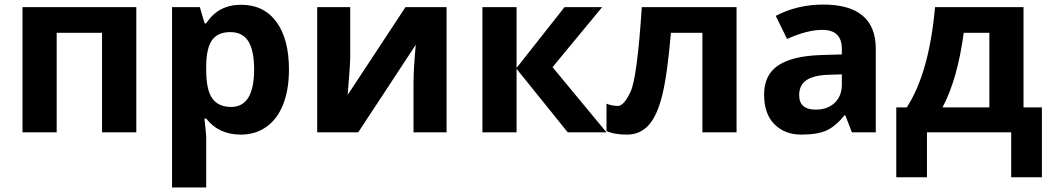

<svg xmlns="http://www.w3.org/2000/svg" viewBox="-20 -577 4577 837"><path d="M574.2 -545.9V0H424.8V-434.1H227.1V0H78.1V-545.9Z M905.3 -403.3Q879.9 -369.1 878.9 -291V-274.9Q878.4 -187 904.8 -148.9Q931.2 -110.8 987.8 -110.8Q1087.9 -110.8 1087.9 -275.9Q1087.4 -356.4 1063 -396.5Q1038.6 -436.5 984.9 -437Q931.2 -437.5 905.3 -403.3ZM1029.8 9.8Q933.6 9.8 878.9 -60.1H871.1Q878.9 8.3 878.9 19V240.2H730V-545.9H851.1L872.1 -475.1H878.9Q931.2 -556.2 1030.8 -556.2Q1130.4 -556.2 1185.1 -481.4Q1239.7 -406.7 1239.7 -273.9Q1239.7 -186.5 1214.4 -122.1Q1189 -57.6 1141.1 -23.9Q1093.8 9.8 1029.8 9.8Z M1506.8 -545.9V-330.1Q1506.8 -295.9 1495.6 -163.1L1747.6 -545.9H1926.8V0H1782.7V-217.8Q1782.7 -275.9 1792.5 -381.8L1541.5 0H1362.8V-545.9Z M2231.9 0H2083V-545.9H2231.9V-280.8L2440.9 -545.9H2605L2388.7 -284.2L2624 0H2455.1L2231.9 -276.9Z M3190.9 0H3042V-434.1H2904.8Q2889.2 -251 2866.7 -160.9Q2844.2 -70.8 2806.9 -30.5Q2769.5 9.8 2713.4 9.8Q2657.2 9.8 2624 -5.9V-125Q2647.9 -115.2 2673.8 -115.2Q2699.7 -115.2 2728.8 -177Q2757.8 -238.8 2777.8 -545.9H3190.9Z M3463.9 -162.1Q3463.9 -99.1 3536.1 -99.1Q3587.9 -99.1 3618.9 -128.9Q3649.9 -158.7 3649.9 -208V-252.9L3592.3 -251Q3527.3 -249 3495.6 -227.5Q3463.9 -206.1 3463.9 -162.1ZM3555.2 -336.9 3649.9 -339.8V-363.8Q3649.9 -446.8 3564.9 -446.8Q3499.5 -446.8 3411.1 -407.2L3361.8 -507.8Q3456.1 -557.1 3568.4 -557.1Q3797.9 -557.1 3797.9 -363.8V0H3693.8L3665 -74.2H3661.1Q3623.5 -26.9 3583.7 -8.5Q3543.9 9.8 3472.7 9.8Q3401.4 9.8 3356.2 -35.2Q3311 -80.1 3311 -165Q3311 -250 3371.8 -291.3Q3432.6 -332.5 3555.2 -336.9Z M4441.9 -545.9V-108.9H4522V195.8H4388.2V0H4021V195.8H3887.2V-108.9H3933.1Q4030.8 -260.3 4056.2 -545.9ZM4293 -108.9V-434.1H4181.2Q4154.3 -232.4 4088.9 -108.9Z"/></svg>

Font: NotoSans-Bold
Style: Bold
Weight: 700
Designer: Monotype Design team
Foundry: Monotype Imaging Inc.
Version: Version 1.04